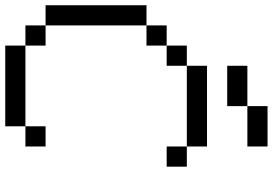

<svg xmlns="http://www.w3.org/2000/svg" viewBox="-174 -866 1040 732"><g transform="rotate(90 346.0 -500.0)"><path d="M384.6 -846.2H230.8V-923.1H384.6ZM538.5 -923.1H384.6V-1000H538.5ZM153.8 0V-76.9H461.5V0ZM76.9 -76.9V-153.8H153.8V-76.9ZM461.5 -76.9V-153.8H538.5V-76.9ZM0 -153.8V-538.5H76.9V-153.8ZM76.9 -538.5V-615.4H153.8V-538.5ZM153.8 -615.4V-692.3H230.8V-615.4ZM538.5 -615.4V-692.3H615.4V-615.4ZM230.8 -692.3V-769.2H538.5V-692.3Z"/></g></svg>

Font: Mintsoda - Lime Green 13x16
Style: Regular
Weight: 400
Designer: Mintsoda-15
Version: Version 1.0